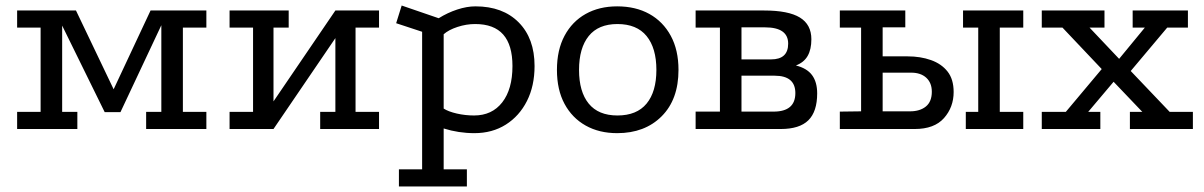

<svg xmlns="http://www.w3.org/2000/svg" viewBox="-20 -467 4357 695"><path d="M42 0V-62H127V-367H42V-429H255L408 -109H375L525 -429H727V-367H642V-62H727V0H509V-62H564V-418L582 -414L416 -61H359L186 -413L205 -417V-62H260V0Z M811 -429H1025V-367H970V-100L1194 -429H1352V-367H1267V-62H1352V0H1139V-62H1194V-329L970 0H811V-62H896V-367H811Z M1424 208V146H1508V-352L1414 -383L1434 -447L1568 -401Q1600 -421 1635 -432.5Q1670 -444 1701 -444Q1800 -444 1857.5 -386Q1915 -328 1915 -228Q1915 -156 1887.5 -101.5Q1860 -47 1811 -16Q1762 15 1697 15Q1640 15 1586 -2V146H1670V208ZM1696 -49Q1761 -49 1798 -96.5Q1835 -144 1835 -228Q1835 -304 1801.5 -342Q1768 -380 1700 -380Q1668 -380 1636 -369.5Q1604 -359 1586 -343V-74Q1603 -63 1633.5 -56Q1664 -49 1696 -49Z M2214 -444Q2281 -444 2330.5 -416.5Q2380 -389 2408 -337.5Q2436 -286 2436 -214Q2436 -107 2375 -46Q2314 15 2214 15Q2149 15 2100 -12.5Q2051 -40 2023.5 -91Q1996 -142 1996 -214Q1996 -286 2023.5 -337.5Q2051 -389 2100 -416.5Q2149 -444 2214 -444ZM2215 -380Q2146 -380 2111 -336.5Q2076 -293 2076 -214Q2076 -135 2111 -92Q2146 -49 2215 -49Q2285 -49 2320.5 -92Q2356 -135 2356 -214Q2356 -293 2320.5 -336.5Q2285 -380 2215 -380Z M2746 -429Q2834 -429 2875.5 -403.5Q2917 -378 2917 -325Q2917 -288 2903.5 -264.5Q2890 -241 2861 -230Q2901 -220 2919.5 -195Q2938 -170 2938 -129Q2938 -63 2906 -31.5Q2874 0 2806 0H2498V-63H2586V-367H2498V-429ZM2780 -63Q2859 -63 2859 -130Q2859 -193 2784 -193H2664V-63ZM2771 -252Q2833 -252 2833 -309Q2833 -368 2749 -368H2664V-252Z M3020 0V-63L3097 -64V-367H3020V-429H3257V-368H3175V-263H3265Q3312 -263 3350 -249.5Q3388 -236 3410 -208Q3432 -180 3432 -134Q3432 -79 3397 -39.5Q3362 0 3291 0ZM3175 -64H3274Q3310 -64 3331.5 -81.5Q3353 -99 3353 -135Q3353 -167 3333 -185.5Q3313 -204 3278 -204H3175ZM3476 0V-62H3521V-367H3466V-429H3684V-367H3599V-62H3684V0Z M3751 0V-62H3838L3968 -217L3826 -367H3751V-429H3978V-367H3924L4031 -254L4124 -367H4080V-429H4280V-367H4205L4073 -210L4214 -62H4298V0H4070V-62H4115L4011 -171L3919 -62H3963V0Z"/></svg>

Font: Podkova VF Beta
Style: Regular
Weight: 400
Designer: Ilya Yudin
Foundry: Cyreal (www.cyreal.org)
Version: Version 2.100